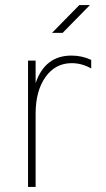

<svg xmlns="http://www.w3.org/2000/svg" viewBox="-20 -740 421 760"><path d="M263 -520Q304 -520 341 -503V-469Q304 -490 264 -490Q199 -490 160 -435Q121 -380 121 -290V0H91V-500H121V-411Q158 -520 263 -520ZM294 -720H336L228 -610H186Z"/></svg>

Font: Metropolitano Thin
Style: Regular
Weight: 250
Designer: Fonts by Alex Slobzheninov & Chris M. Simpson / Changes by Cristiano Sobral
Foundry: Fonts by Alex Slobzheninov & Chris M. Simpson / Changes by Cristiano Sobral
Version: Version 1.00;August 30, 2020;FontCreator 13.0.0.2681 64-bit